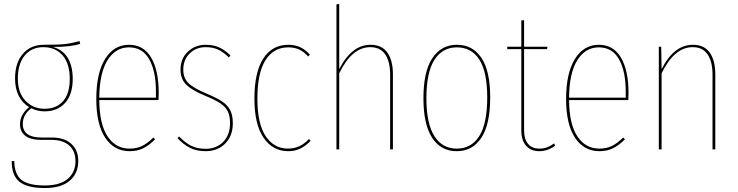

<svg xmlns="http://www.w3.org/2000/svg" viewBox="-20 -754 3723 969"><path d="M385 -533Q340 -517 247 -517Q296 -504 321.5 -462.5Q347 -421 347 -356Q347 -277 308.5 -234.5Q270 -192 205 -192Q168 -192 138 -208Q95 -175 95 -129Q95 -60 189 -60H242Q305 -60 340 -28Q375 4 375 58Q375 121 332 158Q289 195 206 195Q118 195 78.5 163.5Q39 132 39 59H52Q53 126 88.5 154Q124 182 206 182Q283 182 322 148.5Q361 115 361 59Q361 9 329.5 -19.5Q298 -48 240 -48H188Q134 -48 107.5 -69Q81 -90 81 -127Q81 -176 127 -213Q56 -258 56 -358Q56 -437 95.5 -482.5Q135 -528 200 -528Q283 -528 316 -532.5Q349 -537 381 -547ZM70 -358Q70 -285 109 -245Q148 -205 205 -205Q264 -205 298 -243Q332 -281 332 -356Q332 -434 295.5 -475Q259 -516 199 -516Q139 -516 104.5 -473.5Q70 -431 70 -358Z M780 -249H481Q482 -127 523 -65.5Q564 -4 634 -4Q670 -4 697.5 -17.5Q725 -31 754 -60L763 -51Q732 -20 702.5 -5.5Q673 9 634 9Q556 9 511 -59Q466 -127 466 -254Q466 -385 510.5 -456.5Q555 -528 631 -528Q705 -528 743 -463Q781 -398 781 -286Q781 -260 780 -249ZM767 -291Q767 -395 733 -455Q699 -515 631 -515Q563 -515 522.5 -450Q482 -385 481 -261H767Z M1143 -474 1135 -464Q1108 -491 1081 -503.5Q1054 -516 1018 -516Q970 -516 937.5 -484.5Q905 -453 905 -402Q905 -360 931 -334.5Q957 -309 1024 -281Q1074 -260 1101.5 -241.5Q1129 -223 1142 -197.5Q1155 -172 1155 -132Q1155 -68 1116.5 -29.5Q1078 9 1018 9Q972 9 938.5 -8Q905 -25 876 -57L884 -65Q914 -34 944.5 -18.5Q975 -3 1018 -3Q1072 -3 1106.5 -38Q1141 -73 1141 -132Q1141 -169 1129.5 -192Q1118 -215 1092 -232.5Q1066 -250 1017 -270Q947 -299 919 -327.5Q891 -356 891 -403Q891 -458 928 -493Q965 -528 1018 -528Q1056 -528 1085.5 -515Q1115 -502 1143 -474Z M1544 -478 1535 -469Q1514 -493 1490 -504Q1466 -515 1435 -515Q1361 -515 1320 -450.5Q1279 -386 1279 -256Q1279 -129 1321 -66.5Q1363 -4 1434 -4Q1494 -4 1539 -52L1548 -44Q1524 -18 1496.5 -4.5Q1469 9 1434 9Q1357 9 1310.5 -58.5Q1264 -126 1264 -256Q1264 -390 1309 -459Q1354 -528 1435 -528Q1468 -528 1494.5 -516Q1521 -504 1544 -478Z M1963 -379V0H1949V-377Q1949 -443 1924 -479.5Q1899 -516 1849 -516Q1756 -516 1692 -384V0H1678V-732L1692 -734V-405Q1755 -528 1850 -528Q1907 -528 1935 -488.5Q1963 -449 1963 -379Z M2454 -262Q2454 -127 2409.5 -59Q2365 9 2285 9Q2205 9 2161 -58.5Q2117 -126 2117 -258Q2117 -393 2162 -460.5Q2207 -528 2286 -528Q2366 -528 2410 -461.5Q2454 -395 2454 -262ZM2132 -258Q2132 -131 2172 -67.5Q2212 -4 2285 -4Q2359 -4 2399 -67.5Q2439 -131 2439 -262Q2439 -390 2399.5 -452.5Q2360 -515 2286 -515Q2213 -515 2172.5 -452Q2132 -389 2132 -258Z M2782 -19Q2745 9 2701 9Q2659 9 2635 -18.5Q2611 -46 2611 -95V-506H2540V-518H2611V-651L2625 -652V-518H2743L2741 -506H2625V-96Q2625 -52 2645 -28Q2665 -4 2702 -4Q2724 -4 2741 -10.5Q2758 -17 2776 -30Z M3151 -249H2852Q2853 -127 2894 -65.5Q2935 -4 3005 -4Q3041 -4 3068.5 -17.5Q3096 -31 3125 -60L3134 -51Q3103 -20 3073.5 -5.5Q3044 9 3005 9Q2927 9 2882 -59Q2837 -127 2837 -254Q2837 -385 2881.5 -456.5Q2926 -528 3002 -528Q3076 -528 3114 -463Q3152 -398 3152 -286Q3152 -260 3151 -249ZM3138 -291Q3138 -395 3104 -455Q3070 -515 3002 -515Q2934 -515 2893.5 -450Q2853 -385 2852 -261H3138Z M3590 -379V0H3576V-377Q3576 -443 3551 -479.5Q3526 -516 3476 -516Q3383 -516 3319 -384V0H3305V-518H3317L3319 -405Q3381 -528 3477 -528Q3534 -528 3562 -488.5Q3590 -449 3590 -379Z"/></svg>

Font: Fira Sans Compressed Hair
Style: Regular
Weight: 100
Width: 1
Designer: bBox Type GmbH & Carrois Corporate GbR & Edenspiekermann AG
Foundry: bBox Type GmbH & Carrois Corporate GbR & Edenspiekermann AG
Version: Version 4.301